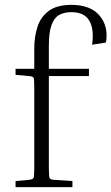

<svg xmlns="http://www.w3.org/2000/svg" viewBox="-20 -770 458 790"><path d="M278 -25V0H44V-25L99 -30Q115 -32 118 -38Q121 -44 121 -79V-408Q121 -443 118.5 -449.5Q116 -456 99 -457L44 -462V-487H121V-571Q121 -618 134 -659Q147 -700 180.5 -725Q214 -750 274 -750Q352 -750 389.5 -706Q427 -662 416 -595L359 -586Q368 -651 347 -685.5Q326 -720 274 -720Q244 -720 223.5 -708.5Q203 -697 192 -667Q181 -637 181 -581V-487H346V-457H181V-79Q181 -44 184 -37.5Q187 -31 203 -30Z"/></svg>

Font: Inria Serif Light
Style: Regular
Weight: 300
Designer: Black Foundry Team
Foundry: Black Foundry
Version: Version 1.000; ttfautohint (v1.8.3)